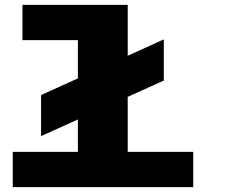

<svg xmlns="http://www.w3.org/2000/svg" viewBox="-20 -770 940 790"><path d="M32.5 0V-145H300.5V-278.5L149 -210V-379L300.5 -447.5V-605H72.5V-750H505.5V-540.5L654 -608V-438.5L505.5 -371.5V-145H775V0Z"/></svg>

Font: Trispace Expanded ExtraBold
Style: Regular
Weight: 800
Width: 7
Designer: Tyler Finck
Foundry: Etcetera Type Company
Version: Version 1.210; ttfautohint (v1.8.3)